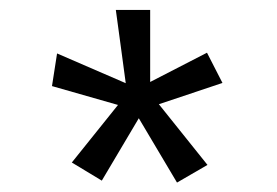

<svg xmlns="http://www.w3.org/2000/svg" viewBox="-20 -746 572 397"><path d="M346 -368.5 267 -501.5 190.5 -372.5 128.5 -410 224 -529 87.5 -568 98 -635.5 240 -574Q235 -611.5 229.8 -649.8Q224.5 -688 219.5 -725.5H290.5V-576.5L408 -637L440 -574.5L308.5 -530.5L409 -405Z"/></svg>

Font: Mooli
Style: Regular
Weight: 400
Designer: Vernon Adams
Foundry: Vernon Adams
Version: Version 1.000; ttfautohint (v1.8.4.7-5d5b);gftools[0.9.33]